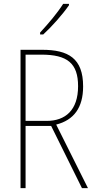

<svg xmlns="http://www.w3.org/2000/svg" viewBox="-20 -971 496 991"><path d="M336 -944V-951H306C274 -901 232 -852 187 -803V-793H203C246 -832 303 -896 336 -944ZM197 -714H86V0H112V-321H244L403 0H434L270 -328C361 -351 409 -415 409 -525C409 -670 333 -714 197 -714ZM193 -689C327 -689 383 -645 383 -526C383 -402 317 -347 221 -347H112V-689Z"/></svg>

Font: Noto Sans Gujarati UI Condensed Thin
Style: Regular
Weight: 100
Width: 3
Designer: Jelle Bosma - Monotype Design Team, Universal Thirst
Foundry: Monotype Imaging Inc.
Version: Version 2.106